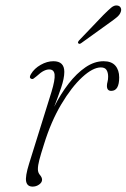

<svg xmlns="http://www.w3.org/2000/svg" viewBox="-20 -684 469 712"><path d="M95.5 -392Q86.5 -396 95 -409.5Q107 -430 130.8 -443.5Q154.5 -457 178 -457Q218.5 -457 218.5 -417.5Q218.5 -393.5 206.5 -358.2Q194.5 -323 181 -288Q204.5 -335 234.2 -373.5Q264 -412 297 -434.5Q330 -457 364 -457Q393.5 -457 407.8 -440.5Q422 -424 422 -397Q422 -347 392.5 -347Q376.5 -347 376.5 -365.5Q376.5 -373 378.8 -381Q381 -389 381 -400Q381 -415 375 -424.5Q369 -434 354 -434Q324.5 -434 285 -397.8Q245.5 -361.5 207.2 -297.2Q169 -233 143 -148.5Q131 -111 125.8 -90.8Q120.5 -70.5 120.5 -56.5Q120.5 -44 128.2 -35Q136 -26 136 -17.5Q136 -7.5 125.2 0.2Q114.5 8 101 8Q81 8 77 -10.8Q73 -29.5 88 -77.5L171 -343.5Q184.5 -388 182.5 -407.2Q180.5 -426.5 162.5 -426.5Q153 -426.5 142 -421Q131 -415.5 116.5 -402Q109.5 -396 104.8 -392.8Q100 -389.5 95.5 -392ZM363 -628Q380.5 -645.5 392.2 -655.5Q404 -665.5 415.5 -663.5Q424.5 -662 427.8 -654.8Q431 -647.5 427.5 -639Q424 -629 413.5 -620.2Q403 -611.5 389.5 -602L281 -524Q274 -519 270.5 -523.5Q268 -525.5 269.8 -529Q271.5 -532.5 274.5 -535.5Z"/></svg>

Font: Fraunces 9pt S050 Thin
Style: Italic
Weight: 100
Italic angle: -16°
Version: Version 1.000; ttfautohint (v1.8.3)